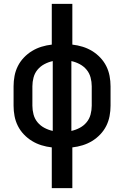

<svg xmlns="http://www.w3.org/2000/svg" viewBox="-20 -755 640 990"><path d="M247 215V5Q220 2 194 -6Q168 -14 145 -28Q122 -42 103 -62Q84 -82 72 -106Q60 -130 55 -156.5Q50 -183 50 -210V-310Q50 -337 55 -363.5Q60 -390 72 -414Q84 -438 103 -458Q122 -478 145 -492Q168 -506 194 -514Q220 -522 247 -525V-735H353V-525Q380 -522 406 -514Q432 -506 455 -492Q478 -478 497 -458Q516 -438 528 -414Q540 -390 545 -363.5Q550 -337 550 -310V-210Q550 -183 545 -156.5Q540 -130 528 -106Q516 -82 497 -62Q478 -42 455 -28Q432 -14 406 -6Q380 2 353 5V215ZM252 -80V-440Q229 -435 208.5 -424Q188 -413 173.5 -395.5Q159 -378 153 -355.5Q147 -333 147 -310V-210Q147 -187 153 -164.5Q159 -142 173.5 -124.5Q188 -107 208.5 -96Q229 -85 252 -80ZM348 -80Q371 -85 391.5 -96Q412 -107 426.5 -124.5Q441 -142 447 -164.5Q453 -187 453 -210V-310Q453 -333 447 -355.5Q441 -378 426.5 -395.5Q412 -413 391.5 -424Q371 -435 348 -440Z"/></svg>

Font: Iosevka Semibold Extended
Style: Regular
Weight: 600
Width: 7
Monospace: yes
Designer: Belleve Invis
Foundry: Belleve Invis
Version: Version 32.5.0; ttfautohint (v1.8.4)